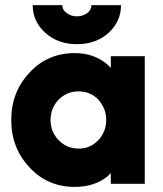

<svg xmlns="http://www.w3.org/2000/svg" viewBox="-20 -720 637 752"><path d="M414 -500V-454Q410 -458 406.5 -461.5Q403 -465 399 -469Q347 -512 273 -512Q166 -512 96 -436Q24 -360 24 -250Q24 -140 96 -64Q166 12 273 12Q351 12 402 -30Q405 -33 408 -36Q411 -39 414 -42V0H547V-500ZM288 -362Q334 -362 365 -330Q380 -313 388 -293.5Q396 -274 396 -250Q396 -227 388 -207Q380 -187 365 -171Q334 -138 288 -138Q241 -138 210 -171Q178 -203 178 -250Q178 -297 210 -330Q241 -362 288 -362ZM108 -700Q108 -636 158 -591Q207 -547 281 -547Q356 -547 405 -591Q454 -636 454 -700H338Q338 -681 322 -669Q305 -656 281 -656Q258 -656 241 -669Q224 -681 224 -700Z"/></svg>

Font: Unageo
Style: ExtraBold
Weight: 800
Designer: Richard Sepsi
Foundry: Richard Sepsi
Version: Version 2.000